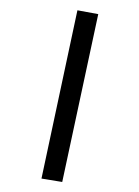

<svg xmlns="http://www.w3.org/2000/svg" viewBox="-84 -772 617 850"><g transform="rotate(-10 225.0 -346.5)"><path d="M126 22 38.1 -8.8 324.2 -714.8 412.1 -682.1Z"/></g></svg>

Font: Wesal
Style: Regular
Weight: 500
Designer: Ahmed zaza
Foundry: Ahmed zaza
Version: Version 2.01